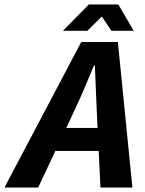

<svg xmlns="http://www.w3.org/2000/svg" viewBox="-82 -840 650 860"><path d="M355 -267 351 -353Q349 -401 347 -448Q345 -495 343 -547H339Q318 -496 298 -449Q278 -402 255 -353L215 -267ZM360 -164H166L89 0H-62L282 -652H446L511 0H368ZM316 -820H448L517 -702H417L375 -765H373L309 -702H200Z"/></svg>

Font: mr_Source Sans Pro
Style: Bold Italic
Weight: 700
Italic angle: -11°
Designer: Paul D. Hunt
Foundry: Adobe Systems Incorporated
Version: Version 1.036;July 10, 2024;FontCreator 11.5.0.2430 64-bit